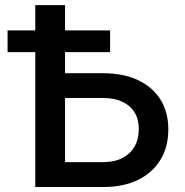

<svg xmlns="http://www.w3.org/2000/svg" viewBox="-20 -748 739 768"><path d="M202.1 -455.1H393.1Q473.1 -455.1 531.5 -427.7Q589.8 -400.4 621.6 -350.1Q653.3 -299.8 653.3 -231Q653.3 -160.2 621.6 -108.4Q589.8 -56.6 531.7 -28.3Q473.6 0 393.1 0H121.1V-727.5H240.2V-99.6H393.1Q459.5 -99.6 497.3 -135.3Q535.2 -170.9 535.2 -232.4Q535.2 -271 518.1 -298.6Q501 -326.2 469.2 -341.1Q437.5 -356 393.1 -356H202.1ZM10.3 -539.6V-626.5H420.4V-539.6Z"/></svg>

Font: Inter
Style: 540
Weight: 540
Designer: Rasmus Andersson
Foundry: rsms
Version: Version 4.001;git-66647c0bb